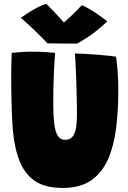

<svg xmlns="http://www.w3.org/2000/svg" viewBox="-20 -934 646 968"><path d="M296.5 13.5Q205.5 13.5 153.5 -23.2Q101.5 -60 75.5 -130Q48.5 -203 42.5 -310.8Q36.5 -418.5 36.5 -557.5Q36.5 -583 37.2 -610.5Q38 -638 39 -667.5Q65 -670 91.2 -671.8Q117.5 -673.5 141 -673.5Q171.5 -673.5 202.2 -671.8Q233 -670 258 -667.5Q253.5 -614.5 251 -550Q248.5 -485.5 248.5 -422Q248.5 -375 250.8 -340Q253 -305 258.5 -281.5Q271 -229 307.5 -229Q333.5 -229 346.5 -246Q359.5 -263 363.8 -291.5Q368 -320 368 -355Q368 -373.5 367.5 -406.2Q367 -439 366 -478.2Q365 -517.5 363.5 -555.2Q362 -593 360.5 -622.2Q359 -651.5 357.5 -664Q382 -664 415 -662Q448 -660 480.2 -657.5Q512.5 -655 536 -652.2Q559.5 -649.5 565 -648Q576.5 -570.5 576.5 -478.5Q576.5 -377.5 565.5 -288.5Q554.5 -199.5 524.8 -131.5Q495 -63.5 439.8 -25Q384.5 13.5 296.5 13.5ZM392.5 -908Q408 -902 428.5 -890Q449 -878 468.8 -864.5Q488.5 -851 503 -840.2Q517.5 -829.5 521 -826.5Q465 -774.5 424.5 -748Q384 -721.5 368 -714Q355.5 -714 327.5 -714.2Q299.5 -714.5 269 -714.8Q238.5 -715 219 -715.5Q186.5 -750.5 154.2 -781.2Q122 -812 85 -844.5Q98 -853.5 120.2 -868Q142.5 -882.5 167.5 -895.8Q192.5 -909 214 -914.5Q244.5 -884 267.8 -858.8Q291 -833.5 302.5 -820.5Q314.5 -830.5 341.8 -856.5Q369 -882.5 392.5 -908Z"/></svg>

Font: Grandstander Black
Style: Regular
Weight: 900
Designer: Tyler Finck
Foundry: Etcetera Type Co
Version: Version 1.200; ttfautohint (v1.8.3)